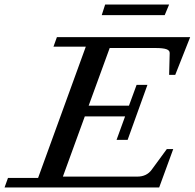

<svg xmlns="http://www.w3.org/2000/svg" viewBox="-64 -827 859 847"><path d="M384.8 -760.3 399.9 -807.1H682.1L662.6 -760.3ZM-43.9 0 -28.8 -42H104L314.5 -621.1H171.9L187 -663.1H774.9L709 -496.6H682.1L684.6 -592.8Q685.1 -604.5 670.2 -609.9Q655.3 -615.2 622.1 -615.2H419.9L327.1 -360.8H504.9L538.6 -452.6H586.4L499 -210H450.2L487.8 -313.5H310.1L213.4 -47.9H541.5Q583 -47.9 605 -78.1L671.9 -169.4H700.2L638.2 0Z"/></svg>

Font: Elstob 6pt Medium
Style: Italic
Weight: 500
Italic angle: -20°
Designer: Peter S. Baker
Version: Version 1.015